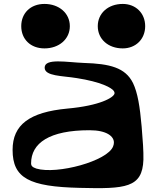

<svg xmlns="http://www.w3.org/2000/svg" viewBox="-20 -955 803 976"><path d="M385 0C618 6 704 0 709 -143C710 -186 706 -241 700 -312C691 -414 680 -483 656 -533C617 -612 537 -631 407 -635C322 -638 207 -661 207 -611C207 -567 298 -570 370 -558C492 -539 550 -509 560 -490C562 -486 563 -482 562 -479C557 -459 489 -418 322 -403C130 -385 44 -321 44 -193C44 -49 129 -6 385 0ZM435 -293C524 -293 559 -261 559 -231C559 -225 558 -218 555 -211C527 -136 270 -67 165 -98C143 -105 138 -114 138 -124C138 -228 231 -293 435 -293ZM604 -709C670 -709 718 -756 718 -822C718 -888 670 -935 604 -935C530 -935 477 -888 477 -822C477 -756 530 -709 604 -709ZM206 -709C280 -709 335 -756 335 -822C335 -888 280 -935 206 -935C135 -935 88 -888 88 -822C88 -756 135 -709 206 -709Z"/></svg>

Font: Venom Sans
Style: Bd
Weight: 700
Version: Version 1.001